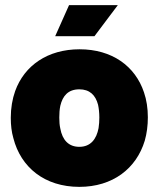

<svg xmlns="http://www.w3.org/2000/svg" viewBox="-20 -720 618 748"><path d="M195 -579H348L439 -700H249ZM289 8C419 8 511 -63 544 -172C552 -200 556 -231 556 -263C556 -298 551 -331 541 -360C507 -462 417 -528 290 -528C166 -528 75 -465 39 -365C28 -334 22 -299 22 -261C22 -233 25 -206 32 -182C61 -68 154 8 289 8ZM289 -148C247 -148 223 -175 215 -219C212 -232 211 -246 211 -262C211 -278 212 -294 215 -308C224 -346 245 -372 289 -372C329 -372 352 -350 362 -312C365 -298 367 -281 367 -262C367 -248 366 -234 364 -221C356 -178 333 -148 289 -148Z"/></svg>

Font: Arthouse Owned Black
Style: Regular
Weight: 900
Designer: Jeremy Tribby
Foundry: Tribby Type
Version: Version 1.000;PS 001.000;hotconv 1.0.88;makeotf.lib2.5.64775